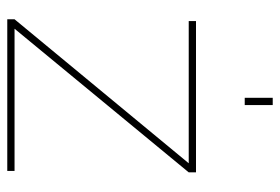

<svg xmlns="http://www.w3.org/2000/svg" viewBox="-141 -629 770 528"><g transform="rotate(90 244.0 -365.0)"><path d="M33 -20 429 -499H38V-519H454V-499L59 -20H450V0H33ZM249 -653V-730H269V-653Z"/></g></svg>

Font: Raleway Thin Thin
Style: Regular
Weight: 250
Version: Version 4.026